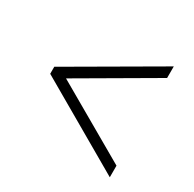

<svg xmlns="http://www.w3.org/2000/svg" viewBox="-115 -724 740 732"><g transform="rotate(30 255.0 -358.0)"><path d="M452 -114 58 -342V-373L452 -602V-551L119 -357L452 -165Z"/></g></svg>

Font: Noto Serif Armenian SemiCondensed Light
Style: Regular
Weight: 300
Width: 4
Designer: Monotype Design Team
Foundry: Monotype Imaging Inc.
Version: Version 2.008; ttfautohint (v1.8.4.7-5d5b)